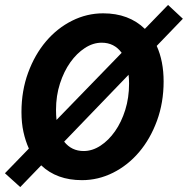

<svg xmlns="http://www.w3.org/2000/svg" viewBox="-30 -718 761 778"><path d="M230 -144Q260 -106 309 -106Q344 -106 377 -127.5Q410 -149 436 -186Q462 -223 477.5 -272.5Q493 -322 493 -379Q493 -389 492.5 -397.5Q492 -406 491 -415ZM463 -504Q433 -545 382 -545Q347 -545 314 -523.5Q281 -502 255 -465.5Q229 -429 213 -379.5Q197 -330 197 -273Q197 -262 197.5 -252Q198 -242 199 -232ZM605 -532Q633 -470 633 -388Q633 -302 606 -228.5Q579 -155 533.5 -101.5Q488 -48 428 -18Q368 12 302 12Q200 12 137 -48L52 40L-10 -16L87 -116Q73 -147 65 -183.5Q57 -220 57 -264Q57 -350 84 -423.5Q111 -497 156.5 -550.5Q202 -604 262 -634Q322 -664 388 -664Q492 -664 557 -601L651 -698L711 -642Z"/></svg>

Font: mr_Source Sans Pro
Style: Bold Italic
Weight: 700
Italic angle: -11°
Designer: Paul D. Hunt
Foundry: Adobe Systems Incorporated
Version: Version 1.036;July 10, 2024;FontCreator 11.5.0.2430 64-bit